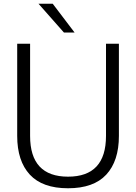

<svg xmlns="http://www.w3.org/2000/svg" viewBox="-20 -997 729 1027"><path d="M72 -270V-763H141V-270Q141 -52 344 -52Q547 -52 547 -270V-763H616V-270Q616 -136 548.5 -63Q481 10 344 10Q207 10 139.5 -63Q72 -136 72 -270ZM262 -977 379 -823H322L186 -977Z"/></svg>

Font: Open Sauce One Light
Style: Regular
Weight: 300
Designer: Alfredo Marco Pradil
Foundry: Creative Sauce Fz LLC
Version: Version 1.477